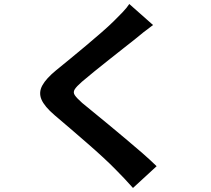

<svg xmlns="http://www.w3.org/2000/svg" viewBox="-20 -844 1040 946"><path d="M734.1 -720.7Q710.5 -703.5 687.2 -685.2Q664 -666.9 646.6 -652.1Q622 -632.5 587.4 -605.4Q552.9 -578.3 515.4 -548.5Q477.9 -518.6 443.1 -490.6Q408.2 -462.5 382.9 -440.6Q356.9 -417.9 348 -403.5Q339.1 -389 348.5 -375Q357.9 -360.9 384.7 -337Q407.4 -318 441.9 -290.1Q476.4 -262.2 516.9 -228.5Q557.4 -194.8 599.9 -159.2Q642.5 -123.6 681.8 -89.4Q721 -55.2 751.7 -25.1L635.2 82.1Q593.2 34.7 547.8 -10.7Q524.8 -34.4 488.6 -67.9Q452.5 -101.3 409.9 -138.3Q367.3 -175.3 325.1 -211.6Q283 -247.9 248.5 -276.9Q198.9 -319.4 184.2 -354Q169.6 -388.6 188.5 -423Q207.3 -457.5 257.4 -498.5Q286.8 -522.3 324.8 -553.5Q362.8 -584.6 402.8 -618.2Q442.8 -651.8 479 -683.3Q515.3 -714.8 540.3 -739.5Q562.3 -760.9 584 -783.7Q605.8 -806.5 617 -824.3Z"/></svg>

Font: Shanggu Sans SC VF
Style: Regular
Weight: 250
Designer: GuiWonder
Version: Version 1.021